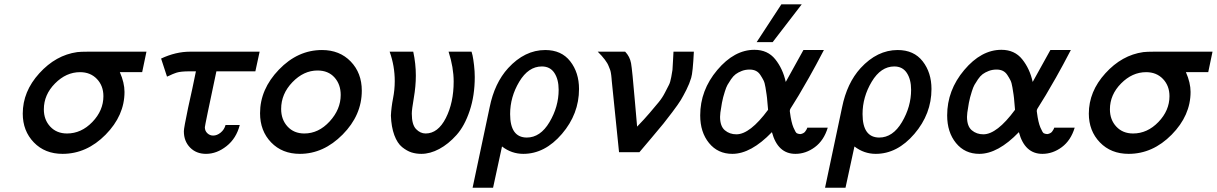

<svg xmlns="http://www.w3.org/2000/svg" viewBox="-20 -715 5716 902"><path d="M86.9 -181.2Q86.9 -285.2 164.6 -370.6Q242.2 -456.1 342.8 -470.2Q358.9 -472.2 392.1 -472.2H668L647.9 -376H543Q564.9 -326.2 564.9 -283.2Q564.9 -172.4 476.1 -82.3Q387.2 7.8 273.9 7.8Q190.9 7.8 138.9 -46.1Q86.9 -100.1 86.9 -181.2ZM186 -201.2Q186 -152.3 216.1 -120.1Q246.1 -87.9 294.9 -87.9Q361.8 -87.9 413.8 -141.8Q465.8 -195.8 465.8 -263.2Q465.8 -312 435.3 -344Q404.8 -376 356 -376Q291 -376 238.5 -323Q186 -270 186 -201.2Z M736.8 -439.9Q805.7 -472.2 872.6 -472.2H1199.7L1179.7 -379.9H996.6Q942.4 -125 942.4 -117.2Q942.4 -100.1 954.1 -89.1Q965.8 -78.1 981.4 -78.1Q999.5 -78.1 1016.6 -92Q1033.7 -106 1039.6 -127.9H1106.4Q1090.3 -64.9 1044.4 -28.6Q998.5 7.8 947.8 7.8Q901.9 7.8 872.8 -22Q843.8 -51.8 843.8 -98.1V-99.1Q843.8 -113.3 863.8 -209Q884.8 -301.8 900.4 -379.9H866.7Q856.9 -379.9 848.9 -379.4Q840.8 -378.9 834.7 -378.4Q828.6 -377.9 821 -376.5Q813.5 -375 810.5 -374Q807.6 -373 799.6 -370.1Q791.5 -367.2 789.6 -366.2Q787.6 -365.2 777.6 -360.6Q767.6 -356 764.6 -355Z M1201.7 -183.1Q1201.7 -295.9 1290.3 -387.9Q1378.9 -480 1492.7 -480Q1575.7 -480 1627.7 -426Q1679.7 -372.1 1679.7 -289.1Q1679.7 -173.8 1589.8 -83Q1500 7.8 1388.7 7.8Q1305.7 7.8 1253.7 -46.1Q1201.7 -100.1 1201.7 -183.1ZM1300.8 -203.1Q1300.8 -153.3 1330.8 -120.6Q1360.8 -87.9 1409.7 -87.9Q1476.6 -87.9 1528.6 -144.5Q1580.6 -201.2 1580.6 -269Q1580.6 -318.8 1551.3 -351.3Q1522 -383.8 1471.7 -383.8Q1406.7 -383.8 1353.8 -328.9Q1300.8 -273.9 1300.8 -203.1Z M1810.5 -472.2H1921.4Q1933.6 -416 1933.6 -359.9Q1933.6 -310.1 1924.1 -255.1Q1914.6 -200.2 1914.6 -181.2Q1914.6 -129.4 1934.6 -108.6Q1954.6 -87.9 1979.5 -87.9Q2037.6 -87.9 2074.5 -160.4Q2111.3 -232.9 2111.3 -332Q2111.3 -397.9 2087.4 -472.2H2195.3Q2196.3 -471.2 2200 -454.6Q2203.6 -438 2207 -408.9Q2210.4 -379.9 2210.4 -353Q2210.4 -266.1 2186.5 -194.6Q2162.6 -123 2124.5 -80.6Q2086.4 -38.1 2043.5 -15.1Q2000.5 7.8 1959.5 7.8Q1934.6 7.8 1913.1 1Q1891.6 -5.9 1869.1 -23.9Q1846.7 -42 1832.5 -80.1Q1818.4 -118.2 1816.4 -171.9Q1818.4 -211.9 1826.4 -252.4Q1834.5 -293 1834.5 -334Q1834.5 -405.3 1810.5 -472.2Z M2200.2 167 2280.3 -210.9Q2303.2 -324.7 2367.2 -395Q2445.3 -480 2541.5 -480Q2617.7 -480 2658.9 -427Q2700.2 -374 2700.2 -296.9Q2700.2 -179.7 2619.9 -85.9Q2539.6 7.8 2438.5 7.8Q2383.3 7.8 2338.4 -26.9L2296.4 167ZM2376.5 -179.2Q2376.5 -69.3 2454.6 -68.8Q2518.6 -68.8 2561.5 -141.4Q2604.5 -213.9 2604.5 -293Q2604.5 -341.8 2584.5 -372.3Q2564.5 -402.8 2525.4 -402.8Q2462.4 -402.8 2419.4 -331.1Q2376.5 -259.3 2376.5 -179.2Z M2788.1 -472.2H2917Q2939 -449.2 2944.6 -418.2Q2950.2 -387.2 2962.9 -236.8Q2968.8 -165 2973.1 -120.1Q3007.3 -155.3 3032.2 -184.6Q3057.1 -213.9 3074.5 -234.9Q3091.8 -255.9 3104 -280Q3116.2 -304.2 3122.6 -316.2Q3128.9 -328.1 3133.5 -353Q3138.2 -377.9 3139.2 -386.5Q3140.1 -395 3141.6 -427.5Q3143.1 -460 3144 -472.2H3239.7Q3234.9 -374 3227.1 -349.1Q3219.2 -322.3 3204.6 -293.2Q3189.9 -264.2 3178.5 -245.1Q3167 -226.1 3137.9 -187.5Q3108.9 -148.9 3096.9 -134.5Q3085 -120.1 3041.5 -68.1Q2998 -16.1 2983.9 0H2888.2L2854 -335Q2854 -337.9 2853 -347.4Q2852.1 -356.9 2851.6 -361.1Q2851.1 -365.2 2849.6 -374Q2848.1 -382.8 2845.9 -387.9Q2843.8 -393.1 2840.3 -402.1Q2836.9 -411.1 2832.5 -418.5Q2828.1 -425.8 2821.5 -434.8Q2814.9 -443.8 2806.4 -453.1Q2797.9 -462.4 2788.1 -472.2Z M3269.5 -172.9Q3269.5 -291 3349.6 -386Q3429.7 -481 3524.4 -481Q3586.4 -481 3622.1 -436.5Q3657.7 -392.1 3671.4 -330.1L3754.4 -480H3850.6Q3812.5 -406.7 3780.5 -350.3Q3748.5 -293.9 3733.2 -268.6Q3717.8 -243.2 3707.3 -226.6Q3696.8 -210 3693.6 -204.6Q3690.4 -199.2 3690.4 -192.9Q3690.4 -191.9 3690.9 -189.9Q3691.4 -188 3691.4 -186Q3697.3 -140.1 3707.5 -116Q3717.8 -91.8 3723.6 -88.9Q3729.5 -85.9 3739.7 -85Q3746.6 -85.9 3752.7 -88.9Q3758.8 -91.8 3762.2 -96.4Q3765.6 -101.1 3768.1 -105Q3770.5 -108.9 3771.5 -111.8L3772.5 -115.2H3868.7Q3850.6 -55.2 3808.1 -23.7Q3765.6 7.8 3716.8 7.8Q3633.8 7.8 3606.4 -94.2Q3508.3 7.8 3420.4 7.8Q3352.5 7.8 3311 -43Q3269.5 -93.8 3269.5 -172.9ZM3362.8 -166Q3362.8 -122.1 3385.3 -103Q3407.7 -84 3439.5 -84Q3503.4 -84 3588.4 -199.2Q3587.4 -207 3585.4 -232.4Q3583.5 -257.8 3581.5 -270Q3579.6 -282.2 3576.2 -304.2Q3572.8 -326.2 3566.7 -338.1Q3560.5 -350.1 3552 -363Q3543.5 -376 3531 -382.1Q3518.6 -388.2 3501.5 -388.2Q3481.4 -388.2 3464.6 -381.6Q3447.8 -375 3436.3 -366.5Q3424.8 -357.9 3414.3 -342.5Q3403.8 -327.1 3397.7 -316.2Q3391.6 -305.2 3385.5 -285.6Q3379.4 -266.1 3377.4 -258.1Q3375.5 -250 3371.6 -231.9L3368.7 -213.9Q3362.8 -182.1 3362.8 -166ZM3534.7 -517.1 3650.9 -694.8H3746.6L3609.9 -517.1Z M3856 167 3936 -210.9Q3959 -324.7 4022.9 -395Q4101.1 -480 4197.3 -480Q4273.4 -480 4314.7 -427Q4356 -374 4356 -296.9Q4356 -179.7 4275.6 -85.9Q4195.3 7.8 4094.2 7.8Q4039.1 7.8 3994.1 -26.9L3952.1 167ZM4032.2 -179.2Q4032.2 -69.3 4110.4 -68.8Q4174.3 -68.8 4217.3 -141.4Q4260.3 -213.9 4260.3 -293Q4260.3 -341.8 4240.2 -372.3Q4220.2 -402.8 4181.2 -402.8Q4118.2 -402.8 4075.2 -331.1Q4032.2 -259.3 4032.2 -179.2Z M4429.7 -172.9Q4429.7 -291 4509.8 -386Q4589.8 -481 4684.6 -481Q4746.6 -481 4782.2 -436.5Q4817.9 -392.1 4831.5 -330.1L4914.6 -480H5010.7Q4972.7 -406.7 4940.7 -350.3Q4908.7 -293.9 4893.3 -268.6Q4877.9 -243.2 4867.4 -226.6Q4856.9 -210 4853.8 -204.6Q4850.6 -199.2 4850.6 -192.9Q4850.6 -191.9 4851.1 -189.9Q4851.6 -188 4851.6 -186Q4857.4 -140.1 4867.7 -116Q4877.9 -91.8 4883.8 -88.9Q4889.6 -85.9 4899.9 -85Q4906.7 -85.9 4912.8 -88.9Q4918.9 -91.8 4922.4 -96.4Q4925.8 -101.1 4928.2 -105Q4930.7 -108.9 4931.6 -111.8L4932.6 -115.2H5028.8Q5010.7 -55.2 4968.3 -23.7Q4925.8 7.8 4877 7.8Q4793.9 7.8 4766.6 -94.2Q4668.5 7.8 4580.6 7.8Q4512.7 7.8 4471.2 -43Q4429.7 -93.8 4429.7 -172.9ZM4522.9 -166Q4522.9 -122.1 4545.4 -103Q4567.9 -84 4599.6 -84Q4663.6 -84 4748.5 -199.2Q4747.6 -207 4745.6 -232.4Q4743.7 -257.8 4741.7 -270Q4739.7 -282.2 4736.3 -304.2Q4732.9 -326.2 4726.8 -338.1Q4720.7 -350.1 4712.2 -363Q4703.6 -376 4691.2 -382.1Q4678.7 -388.2 4661.6 -388.2Q4641.6 -388.2 4624.8 -381.6Q4607.9 -375 4596.4 -366.5Q4585 -357.9 4574.5 -342.5Q4564 -327.1 4557.9 -316.2Q4551.8 -305.2 4545.7 -285.6Q4539.6 -266.1 4537.6 -258.1Q4535.6 -250 4531.7 -231.9L4528.8 -213.9Q4522.9 -182.1 4522.9 -166Z M5095.2 -181.2Q5095.2 -285.2 5172.9 -370.6Q5250.5 -456.1 5351.1 -470.2Q5367.2 -472.2 5400.4 -472.2H5676.3L5656.2 -376H5551.3Q5573.2 -326.2 5573.2 -283.2Q5573.2 -172.4 5484.4 -82.3Q5395.5 7.8 5282.2 7.8Q5199.2 7.8 5147.2 -46.1Q5095.2 -100.1 5095.2 -181.2ZM5194.3 -201.2Q5194.3 -152.3 5224.4 -120.1Q5254.4 -87.9 5303.2 -87.9Q5370.1 -87.9 5422.1 -141.8Q5474.1 -195.8 5474.1 -263.2Q5474.1 -312 5443.6 -344Q5413.1 -376 5364.3 -376Q5299.3 -376 5246.8 -323Q5194.3 -270 5194.3 -201.2Z"/></svg>

Font: CMU Bright
Style: SemiBoldOblique
Weight: 600
Italic angle: -12°
Version: Version 0.7.0